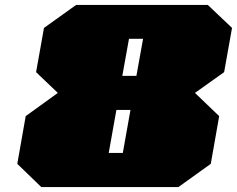

<svg xmlns="http://www.w3.org/2000/svg" viewBox="-20 -757 959 777"><path d="M147 0 50 -94 84 -287 214 -381 126 -465 158 -644 288 -737H821L919 -644L887 -465L769 -381L867 -287L833 -94L702 0ZM475 -450H532L559 -600H502ZM420 -138H477L508 -312H451Z"/></svg>

Font: Tomorrow Black
Style: Italic
Weight: 900
Italic angle: -10°
Designer: Tony de Marco, Monica Rizzolli
Foundry: Just in Type
Version: Version 2.002